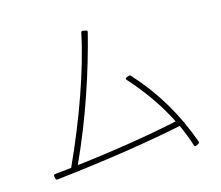

<svg xmlns="http://www.w3.org/2000/svg" viewBox="-107 -899 1215 1054"><g transform="rotate(-15 500.0 -372.0)"><path d="M189 -47C158 -44 127 -40 95 -37C89 -36 86 -32 87 -26L90 -12C91 -7 95 -4 101 -5C370 -35 621 -73 824 -115C843 -74 859 -33 872 9C874 15 879 16 884 13L898 6C903 3 904 -1 902 -6C843 -171 761 -313 637 -450C634 -454 630 -455 625 -453L611 -448C605 -445 604 -441 608 -435C688 -346 758 -248 809 -145C647 -110 443 -77 228 -52C338 -291 417 -533 470 -744C471 -749 469 -752 463 -754L446 -757C440 -759 436 -756 435 -750C392 -544 299 -287 189 -47Z"/></g></svg>

Font: LINE Seed JP_OTF Thin
Style: Regular
Weight: 250
Designer: LY Corporation & Fontrix & Fontworks
Version: Version 1.007